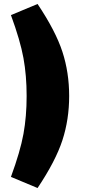

<svg xmlns="http://www.w3.org/2000/svg" viewBox="-20 -746 464 966"><path d="M35 144Q82 16 98 -72Q114 -160 114 -263Q114 -366 98 -454Q82 -542 35 -670L169 -726Q260 -590 294 -485.5Q328 -381 328 -263Q328 -145 294 -40.5Q260 64 169 200Z"/></svg>

Font: Nunito Sans Heavy
Style: Regular
Weight: 400
Designer: Vernon Adams
Foundry: Vernon Adams
Version: Version 2.500